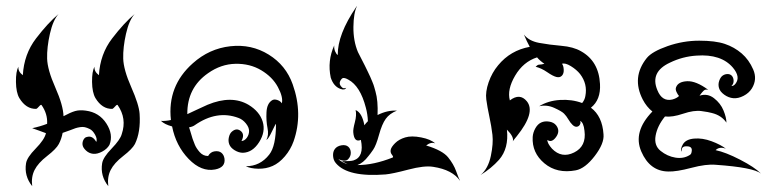

<svg xmlns="http://www.w3.org/2000/svg" viewBox="-20 -578 2680 656"><path d="M440 -530Q421 -509 410.5 -462.5Q400 -416 401 -378Q402 -340 428.5 -280Q455 -220 457 -189Q461 -127 441 -86Q432 -69 401 -45Q370 -21 358 3Q346 27 350 58Q322 23 329 -20Q332 -40 361.5 -70.5Q391 -101 396 -120Q414 -173 382 -219Q380 -222 373.5 -214.5Q367 -207 364 -206Q329 -205 306 -243Q295 -262 294.5 -298Q294 -334 303 -350Q301 -334 318 -321Q322 -393 363 -446.5Q404 -500 440 -530ZM180 -530Q161 -509 150.5 -462.5Q140 -416 141 -378Q142 -340 169 -279Q196 -218 197 -181Q221 -194 236.5 -198.5Q252 -203 273 -200Q319 -194 343.5 -156Q368 -118 354 -83Q346 -69 329 -60Q312 -51 298 -52.5Q284 -54 273.5 -64Q263 -74 262 -83.5Q261 -93 265.5 -101Q270 -109 277 -110Q296 -116 309 -93Q313 -103 305 -117.5Q297 -132 287 -137Q277 -142 269.5 -143.5Q262 -145 253 -143.5Q244 -142 238 -140Q232 -138 218 -132.5Q204 -127 194 -124Q190 -103 181 -86Q172 -69 141 -45Q110 -21 98 3Q86 27 90 58Q62 23 69 -20Q72 -40 102 -70.5Q132 -101 137 -123Q128 -126 112.5 -132Q97 -138 90 -140Q118 -146 141 -155Q143 -189 122 -219Q120 -222 113.5 -214.5Q107 -207 104 -206Q69 -205 46 -243Q35 -262 34.5 -298Q34 -334 43 -350Q41 -334 58 -321Q62 -393 103 -446.5Q144 -500 180 -530Z M564 -168Q551 -284 639 -362Q695 -412 767 -420Q839 -428 898 -391.5Q957 -355 980 -290Q1016 -189 983 -95Q973 -67 953.5 -44Q934 -21 911.5 -11Q889 -1 862.5 -1.5Q836 -2 820 -10Q869 -10 900 -50Q923 -79 923 -155Q921 -154 909 -128.5Q897 -103 890 -100Q899 -116 894 -140.5Q889 -165 890.5 -194.5Q892 -224 909 -235Q916 -240 927 -236.5Q938 -233 943 -225Q948 -246 929.5 -280.5Q911 -315 872.5 -338Q834 -361 784.5 -360Q735 -359 691 -328Q619 -278 620 -188Q627 -191 652 -203Q677 -215 689 -220Q771 -254 829 -220Q867 -197 877.5 -162.5Q888 -128 865.5 -92.5Q843 -57 810 -56Q796 -56 782 -64.5Q768 -73 763.5 -84.5Q759 -96 762 -109Q765 -122 772 -128Q788 -142 802.5 -130.5Q817 -119 805 -96Q816 -97 823.5 -107.5Q831 -118 831 -130.5Q831 -143 820 -156.5Q809 -170 795 -175Q721 -203 645 -150Q638 -145 626 -143Q628 -136 629.5 -132Q631 -128 634.5 -115.5Q638 -103 640 -98.5Q642 -94 646 -83Q651 -71 662.5 -58Q674 -45 691 -45Q699 -59 713.5 -61Q728 -63 736.5 -56Q745 -49 747 -36Q751 -6 715 1Q668 10 624.5 -35Q581 -80 568 -146Q542 -153 530 -165Q546 -164 564 -168Z M1200 -558Q1188 -534 1187.5 -486Q1187 -438 1203 -400Q1206 -394 1215 -376.5Q1224 -359 1226.5 -354Q1229 -349 1236 -334.5Q1243 -320 1245 -315.5Q1247 -311 1252 -299Q1257 -287 1258.5 -281Q1260 -275 1263 -265Q1272 -234 1270 -185Q1304 -202 1336 -200Q1311 -190 1298 -172Q1285 -154 1275 -117.5Q1265 -81 1255 -66.5Q1245 -52 1239 -45Q1221 -21 1201 -14Q1257 -14 1322 -40Q1325 -42 1319 -49.5Q1313 -57 1315 -66.5Q1317 -76 1330 -89Q1343 -102 1364.5 -108.5Q1386 -115 1419 -108.5Q1452 -102 1467 -88Q1453 -94 1436 -81Q1492 -64 1511 -40.5Q1530 -17 1538.5 7Q1547 31 1552 40Q1526 2 1460 -8Q1430 -13 1375 1.5Q1320 16 1297 18Q1169 28 1128 -20Q1119 -30 1118 -45Q1117 -60 1124.5 -69.5Q1132 -79 1146.5 -81.5Q1161 -84 1169.5 -77Q1178 -70 1178.5 -57Q1179 -44 1169.5 -34Q1160 -24 1136 -34Q1150 -22 1168 -17Q1163 -19 1148 -27Q1179 -27 1188 -30Q1225 -42 1213 -100Q1190 -90 1187 -126Q1186 -136 1192.5 -160.5Q1199 -185 1195 -202Q1217 -193 1225 -150Q1230 -157 1237 -164Q1236 -188 1230 -210Q1211 -284 1170 -306Q1153 -316 1147 -308Q1134 -293 1148 -280Q1153 -274 1163 -278Q1158 -269 1144 -274Q1120 -282 1110 -313Q1098 -370 1122 -423Q1121 -412 1125 -402.5Q1129 -393 1134 -390Q1133 -460 1197 -554Q1200 -558 1200 -558Z M1810 -350Q1817 -357 1821.5 -357Q1826 -357 1830.5 -358Q1835 -359 1840 -360Q1824 -371 1815 -382Q1768 -367 1740 -319.5Q1712 -272 1722 -235Q1756 -261 1780 -232Q1811 -194 1746 -113Q1732 -96 1732 -95Q1737 -110 1712 -135Q1719 -71 1685 -32Q1659 -3 1622 20Q1648 -2 1657 -45Q1666 -88 1662.5 -117.5Q1659 -147 1652 -179.5Q1645 -212 1641.5 -238Q1638 -264 1649.5 -297Q1661 -330 1682 -355Q1724 -406 1790 -418Q1780 -436 1770 -460Q1787 -438 1822 -431.5Q1857 -425 1898 -421.5Q1939 -418 1965 -403Q2026 -369 2030 -291Q2033 -237 1999 -210Q2038 -181 2042 -119Q2045 -88 2012 -45Q1979 -2 1947 4Q1883 16 1840 -20Q1797 -56 1800 -110Q1801 -125 1809 -139.5Q1817 -154 1829 -159.5Q1841 -165 1856.5 -162.5Q1872 -160 1880 -150Q1895 -131 1880 -110Q1865 -89 1850 -100Q1850 -88 1866 -70Q1899 -36 1941.5 -57Q1984 -78 1977 -131Q1974 -160 1962 -165Q1965 -159 1961.5 -152.5Q1958 -146 1951 -145Q1944 -144 1936.5 -151Q1929 -158 1922 -170Q1915 -182 1907 -190Q1899 -198 1873.5 -209.5Q1848 -221 1822 -215Q1853 -234 1893.5 -236.5Q1934 -239 1969 -226Q1978 -237 1980 -250Q1988 -291 1962 -325Q1950 -340 1930.5 -352Q1911 -364 1900 -360Q1905 -355 1906 -341Q1907 -327 1900 -319.5Q1893 -312 1881 -315Q1869 -318 1849.5 -331.5Q1830 -345 1810 -350Z M2190 -380Q2208 -402 2261 -420.5Q2314 -439 2369 -439Q2424 -439 2456.5 -428Q2489 -417 2514 -395.5Q2539 -374 2553.5 -340.5Q2568 -307 2549 -276Q2539 -260 2520.5 -250.5Q2502 -241 2485.5 -242.5Q2469 -244 2454.5 -254.5Q2440 -265 2436.5 -277.5Q2433 -290 2437.5 -302.5Q2442 -315 2449.5 -320Q2457 -325 2466 -325Q2475 -325 2480.5 -319Q2486 -313 2486.5 -302.5Q2487 -292 2479 -284Q2487 -284 2493 -292Q2511 -315 2484 -347Q2444 -394 2360 -388Q2312 -385 2269 -364Q2200 -332 2226 -270Q2242 -230 2277 -238Q2292 -242 2300 -250Q2296 -254 2291.5 -263.5Q2287 -273 2290 -280Q2297 -299 2327.5 -300.5Q2358 -302 2400 -271Q2390 -274 2384 -268Q2378 -262 2374.5 -257Q2371 -252 2370 -251Q2397 -260 2419.5 -242.5Q2442 -225 2452 -200.5Q2462 -176 2462 -159Q2445 -184 2412 -192Q2402 -195 2376.5 -198.5Q2351 -202 2314 -189.5Q2277 -177 2252 -180Q2226 -148 2220 -114.5Q2214 -81 2237 -62.5Q2260 -44 2287.5 -39.5Q2315 -35 2336 -48Q2342 -51 2343 -59Q2347 -77 2329 -78Q2306 -80 2310 -60Q2303 -67 2313 -84.5Q2323 -102 2351.5 -104.5Q2380 -107 2411 -95.5Q2442 -84 2460 -70Q2438 -78 2425 -65Q2459 -58 2508.5 -32.5Q2558 -7 2580 15Q2554 -6 2425 -15Q2393 -18 2342 -4.5Q2291 9 2263 8Q2200 7 2171 -60.5Q2142 -128 2209 -197Q2189 -213 2176 -238Q2137 -314 2190 -380Z"/></svg>

Font: SOV_mook
Style: Book
Weight: 400
Version: Version 1.00